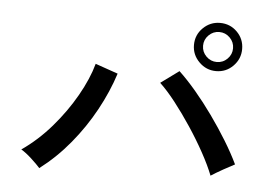

<svg xmlns="http://www.w3.org/2000/svg" viewBox="-48 -852 1096 778"><g transform="rotate(5 500.0 -463.0)"><path d="M138 -138Q126 -152 102 -174Q78 -196 59 -207Q124 -252 178.5 -315Q233 -378 272.5 -447.5Q312 -517 329 -579L421 -547Q397 -472 356 -397Q315 -322 260 -255.5Q205 -189 138 -138ZM832 -168Q816 -209 788.5 -259Q761 -309 727.5 -359.5Q694 -410 660 -453.5Q626 -497 596 -525L670 -579Q703 -548 739.5 -505Q776 -462 811 -413Q846 -364 876 -315Q906 -266 927 -222Q911 -214 881.5 -197.5Q852 -181 832 -168ZM817 -592Q777 -592 748 -621Q719 -650 719 -690Q719 -731 748 -759.5Q777 -788 817 -788Q858 -788 886.5 -759.5Q915 -731 915 -690Q915 -650 886.5 -621Q858 -592 817 -592ZM817 -629Q842 -629 860 -647Q878 -665 878 -690Q878 -715 860 -733Q842 -751 817 -751Q792 -751 774 -733Q756 -715 756 -690Q756 -665 774 -647Q792 -629 817 -629Z"/></g></svg>

Font: Zen Kaku Gothic New Medium
Style: Regular
Weight: 500
Designer: Yoshimichi Ohira
Foundry: Positype
Version: Version 1.002